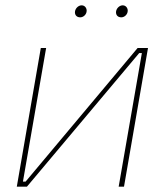

<svg xmlns="http://www.w3.org/2000/svg" viewBox="-20 -700 618 720"><path d="M43 0H81L502 -501H512L425 0H445L535 -520H496L76 -19H66L153 -520H133ZM281 -635C293 -635 305 -646 305 -660C305 -670 298 -680 286 -680C273 -680 261 -667 261 -654C261 -643 268 -635 281 -635ZM435 -635C447 -635 459 -646 459 -660C459 -670 452 -680 440 -680C427 -680 415 -667 415 -654C415 -643 422 -635 435 -635Z"/></svg>

Font: Fixel Text 20240404 Thin
Style: Italic
Weight: 100
Width: 4
Italic angle: -10°
Designer: AlfaBravo + MacPaw
Foundry: Kyrylo Tkachov, Marchela Mozhyna, Serhii Makarenko, Maria Weinstein, Zakhar Kryvoshyya
Version: Version 1.211;Glyphs 3.2 (3225)